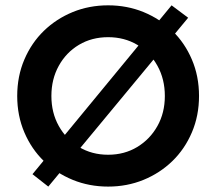

<svg xmlns="http://www.w3.org/2000/svg" viewBox="-20 -689 815 724"><path d="M162.1 14.6 102.5 -32.2 627 -668.9 689.5 -622.1ZM387.7 14.6Q316.4 14.6 254.4 -10.7Q192.4 -36.1 145.5 -81.5Q98.6 -127 71.8 -189.9Q44.9 -252.9 44.9 -327.1Q44.9 -401.4 71.8 -464.4Q98.6 -527.3 145.5 -572.8Q192.4 -618.2 254.4 -643.6Q316.4 -668.9 387.7 -668.9Q459 -668.9 521 -643.6Q583 -618.2 629.9 -572.8Q676.8 -527.3 703.6 -464.4Q730.5 -401.4 730.5 -327.1Q730.5 -252.9 703.6 -189.9Q676.8 -127 629.9 -81.5Q583 -36.1 521 -10.7Q459 14.6 387.7 14.6ZM387.7 -105.5Q449.2 -105.5 497.6 -134.8Q545.9 -164.1 573.7 -213.9Q601.6 -263.7 601.6 -327.1Q601.6 -390.6 573.7 -440.9Q545.9 -491.2 497.6 -520Q449.2 -548.8 387.7 -548.8Q326.2 -548.8 277.8 -520Q229.5 -491.2 201.7 -440.9Q173.8 -390.6 173.8 -327.1Q173.8 -263.7 201.7 -213.9Q229.5 -164.1 277.8 -134.8Q326.2 -105.5 387.7 -105.5Z"/></svg>

Font: Sen SemiBold
Style: Regular
Weight: 600
Designer: Kosal Sen, Philatype
Foundry: Philatype
Version: Version 2.000;gftools[0.9.31]